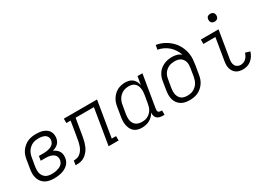

<svg xmlns="http://www.w3.org/2000/svg" viewBox="-12 -1463 3024 2198"><g transform="rotate(-30 1500.0 -363.5)"><path d="M260 8Q229 8 199 2.5Q169 -3 143.5 -17.5Q118 -32 100.5 -55.5Q83 -79 74.5 -107Q66 -135 66 -166Q66 -197 72 -228L90 -338Q94 -366 103.5 -393Q113 -420 130 -444Q147 -468 170.5 -487.5Q194 -507 220.5 -518.5Q247 -530 275 -534Q303 -538 331 -538Q355 -538 378.5 -535Q402 -532 423.5 -524Q445 -516 463.5 -502.5Q482 -489 493.5 -469.5Q505 -450 508.5 -426.5Q512 -403 508 -379Q505 -360 496.5 -342Q488 -324 473 -310.5Q458 -297 439.5 -288Q421 -279 402 -273Q423 -265 440.5 -251.5Q458 -238 469.5 -219.5Q481 -201 484 -177.5Q487 -154 483 -131Q480 -108 469 -86Q458 -64 439 -47.5Q420 -31 398 -20Q376 -9 352.5 -3Q329 3 306 5.5Q283 8 260 8ZM262 -50Q278 -50 293.5 -51.5Q309 -53 325.5 -57Q342 -61 357.5 -67.5Q373 -74 386.5 -84.5Q400 -95 408.5 -110Q417 -125 420 -141Q422 -158 419 -174.5Q416 -191 406 -203.5Q396 -216 381.5 -224.5Q367 -233 351.5 -237.5Q336 -242 319 -243.5Q302 -245 284 -245H224L233 -303H294Q309 -303 324 -304.5Q339 -306 354.5 -309Q370 -312 384.5 -318Q399 -324 412 -333.5Q425 -343 433.5 -357.5Q442 -372 444 -387Q447 -401 444 -415.5Q441 -430 433 -441.5Q425 -453 413.5 -460.5Q402 -468 388.5 -472Q375 -476 360 -478Q345 -480 330 -480Q310 -480 289 -477Q268 -474 248.5 -464.5Q229 -455 212 -440.5Q195 -426 183 -407.5Q171 -389 164 -369Q157 -349 154 -328L135 -218Q132 -197 131.5 -175.5Q131 -154 136 -134Q141 -114 152.5 -97Q164 -80 181 -69Q198 -58 219 -54Q240 -50 262 -50Z M544 0 553 -58Q572 -58 591 -61.5Q610 -65 626.5 -75.5Q643 -86 656 -101Q669 -116 678.5 -133.5Q688 -151 694 -169.5Q700 -188 704.5 -206Q709 -224 712 -242.5Q715 -261 718 -279Q718 -280 718.5 -280Q719 -280 719 -280V-281Q719 -282 719 -282Q719 -282 719 -282L750 -472H694V-530H1133L1055 -58H1112V0H980L1058 -472H816L783 -274Q779 -249 774.5 -225Q770 -201 763 -176.5Q756 -152 746 -128.5Q736 -105 721 -83.5Q706 -62 685.5 -44Q665 -26 641.5 -15.5Q618 -5 593 -2.5Q568 0 544 0Z M1419 8Q1391 8 1364 0.5Q1337 -7 1317 -24Q1297 -41 1285.5 -65.5Q1274 -90 1269 -116.5Q1264 -143 1265.5 -171.5Q1267 -200 1272 -228L1290 -338Q1294 -364 1302 -389.5Q1310 -415 1324.5 -438.5Q1339 -462 1359.5 -482Q1380 -502 1404.5 -514.5Q1429 -527 1455 -532.5Q1481 -538 1507 -538Q1534 -538 1559.5 -531Q1585 -524 1603.5 -508Q1622 -492 1633.5 -469.5Q1645 -447 1650 -422L1668 -530H1733L1661 -96Q1660 -86 1661 -77Q1662 -68 1667.5 -61.5Q1673 -55 1681.5 -52.5Q1690 -50 1699 -50H1715V8H1690Q1669 8 1649 2.5Q1629 -3 1615.5 -16.5Q1602 -30 1597 -50Q1592 -70 1595 -91Q1582 -68 1562.5 -48Q1543 -28 1519.5 -15.5Q1496 -3 1470 2.5Q1444 8 1419 8ZM1452 -50Q1471 -50 1490.5 -53.5Q1510 -57 1527.5 -66Q1545 -75 1560.5 -89.5Q1576 -104 1586.5 -121Q1597 -138 1603 -157Q1609 -176 1612 -195L1631 -305Q1634 -326 1635 -347Q1636 -368 1632.5 -388Q1629 -408 1620.5 -426Q1612 -444 1597 -456.5Q1582 -469 1562.5 -474.5Q1543 -480 1522 -480Q1501 -480 1481 -476Q1461 -472 1442.5 -462.5Q1424 -453 1408 -438Q1392 -423 1381 -405Q1370 -387 1363.5 -367.5Q1357 -348 1354 -328L1335 -218Q1332 -198 1331.5 -177Q1331 -156 1335 -136.5Q1339 -117 1349 -100Q1359 -83 1375 -71.5Q1391 -60 1411 -55Q1431 -50 1452 -50Z M2051 8Q2021 8 1991.5 2Q1962 -4 1938 -19.5Q1914 -35 1897.5 -58Q1881 -81 1873.5 -109Q1866 -137 1866.5 -167.5Q1867 -198 1872 -228L1890 -338Q1894 -364 1903.5 -389Q1913 -414 1929 -436.5Q1945 -459 1967.5 -476Q1990 -493 2015 -503.5Q2040 -514 2066 -518.5Q2092 -523 2119 -523Q2152 -523 2183 -514Q2214 -505 2236 -483Q2225 -520 2204 -553Q2183 -586 2154.5 -611.5Q2126 -637 2090.5 -654Q2055 -671 2016 -678L2027 -735Q2063 -729 2097 -716Q2131 -703 2160.5 -683.5Q2190 -664 2215.5 -639.5Q2241 -615 2260 -585.5Q2279 -556 2292 -522Q2305 -488 2310.5 -452Q2316 -416 2313 -378Q2310 -340 2304 -302L2285 -192Q2281 -165 2272 -138.5Q2263 -112 2246.5 -88Q2230 -64 2207.5 -44.5Q2185 -25 2159 -13Q2133 -1 2105.5 3.5Q2078 8 2051 8ZM2052 -50Q2073 -50 2093 -53.5Q2113 -57 2132 -67Q2151 -77 2167 -91.5Q2183 -106 2194 -124Q2205 -142 2211.5 -162Q2218 -182 2222 -202L2239 -307Q2242 -328 2242.5 -348Q2243 -368 2238 -386.5Q2233 -405 2222 -420.5Q2211 -436 2195 -446.5Q2179 -457 2159.5 -461Q2140 -465 2120 -465Q2101 -465 2082 -462Q2063 -459 2044.5 -451Q2026 -443 2010 -430Q1994 -417 1982 -400.5Q1970 -384 1963.5 -365.5Q1957 -347 1954 -328L1935 -218Q1932 -198 1931.5 -177Q1931 -156 1935 -136.5Q1939 -117 1949.5 -99.5Q1960 -82 1975.5 -70.5Q1991 -59 2011 -54.5Q2031 -50 2052 -50Z M2757 8Q2733 8 2709.5 3Q2686 -2 2667.5 -14.5Q2649 -27 2636 -46Q2623 -65 2617 -87Q2611 -109 2611.5 -133.5Q2612 -158 2616 -182L2664 -472H2505V-530H2739L2680 -173Q2676 -151 2677 -128.5Q2678 -106 2687.5 -88Q2697 -70 2716 -60Q2735 -50 2757 -50Q2776 -50 2795 -57.5Q2814 -65 2828.5 -79Q2843 -93 2852.5 -110.5Q2862 -128 2868 -147L2929 -129Q2920 -101 2904.5 -75.5Q2889 -50 2865.5 -30Q2842 -10 2813.5 -1Q2785 8 2757 8ZM2745 -628Q2733 -628 2721.5 -632.5Q2710 -637 2703 -646Q2696 -655 2694 -667.5Q2692 -680 2694 -693Q2695 -701 2699.5 -709.5Q2704 -718 2711.5 -723Q2719 -728 2728 -730Q2737 -732 2745 -732Q2758 -732 2769.5 -727.5Q2781 -723 2788 -714Q2795 -705 2797 -692.5Q2799 -680 2797 -667Q2795 -659 2790.5 -650.5Q2786 -642 2778.5 -637Q2771 -632 2762.5 -630Q2754 -628 2745 -628Z"/></g></svg>

Font: Iosevka Curly Slab LtEx
Style: Italic
Weight: 300
Width: 7
Italic angle: -9°
Monospace: yes
Designer: Belleve Invis
Foundry: Belleve Invis
Version: Version 11.1.0; ttfautohint (v1.8.3)